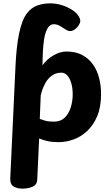

<svg xmlns="http://www.w3.org/2000/svg" viewBox="-20 -842 656 1144"><path d="M113.2 282Q83.8 282 61.9 269.7Q40 257.3 41 222.9L72.4 -449.9Q75 -505.6 80.2 -553.7Q85.4 -601.9 93.7 -642.2Q102 -682.6 114.1 -713.6Q126.1 -744.6 142.3 -764.9Q166.6 -796.4 202.1 -809.2Q237.6 -822 277.7 -822Q316.2 -822 351.1 -810.5Q385.9 -799 411.6 -781.8Q437.3 -764.7 448.4 -745.9Q458.3 -730.4 458.3 -717.1Q458.3 -706.6 449.6 -692.4Q440.9 -678.3 426.8 -667.6Q412.8 -656.9 397.1 -656.9Q390.6 -656.9 384.3 -659.3Q378 -661.7 372.2 -665.7Q357 -675.9 338.4 -686.8Q319.8 -697.7 301 -697.7Q284.9 -697.7 273.6 -686.4Q262.3 -675.2 254.4 -654.9Q246.6 -634.6 242.3 -605.6Q238.1 -576.7 235.9 -541Q234.7 -521.6 234.1 -499.3Q233.4 -477 233.2 -452.9Q259.1 -489.3 298.8 -512.2Q338.4 -535 376.2 -535Q431.9 -535 471.2 -513.6Q510.4 -492.2 535.2 -456.1Q559.9 -420 571.1 -375Q582.2 -330 582.2 -282Q582.2 -204 559.1 -149.5Q535.9 -95 498.5 -60.5Q461.1 -26 416.8 -10.5Q372.6 5 330.1 5Q291.7 5 264.4 -1Q237.2 -7 213.2 -17L202 227Q201 258.1 174.9 270.1Q148.9 282 113.2 282ZM301.6 -117.1Q340.8 -117.1 365.2 -140.6Q389.6 -164 401.4 -201.6Q413.2 -239.1 413.2 -280.7Q413.2 -316.8 404.8 -345.8Q396.4 -374.9 381.6 -391.9Q366.7 -409 345.4 -409Q313.7 -409 289.6 -391.8Q265.6 -374.7 251.8 -349.7Q240.4 -329.1 234.3 -312.6Q228.1 -296 222.7 -274L217 -133.4Q229.1 -128.8 249.4 -122.9Q269.8 -117.1 301.6 -117.1Z"/></svg>

Font: Playpen Sans
Style: Regular
Weight: 400
Designer: Laura Meseguer, Veronika Burian, José Scaglione, Kostas Bartsokas, Vera Evstafieva, Tom Grace, Yorlmar Campos
Foundry: TypeTogether
Version: Version 2.000